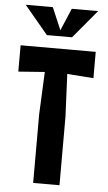

<svg xmlns="http://www.w3.org/2000/svg" viewBox="-60 -949 557 988"><g transform="rotate(5 218.0 -455.0)"><path d="M150 0H286V-354L276 -574L412 -564V-700H24V-564L160 -574L150 -354ZM32 -910 154 -764H284L406 -910H270L221 -795L172 -910Z"/></g></svg>

Font: Pescante Normal
Style: Regular
Weight: 400
Designer: Ariel Martín Pérez
Foundry: Tunera Type Foundry
Version: Version 1.000;FEAKit 1.0